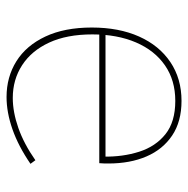

<svg xmlns="http://www.w3.org/2000/svg" viewBox="-14 -554 574 586"><g transform="rotate(90 273.0 -261.0)"><path d="M276 6Q215 6 167 -24Q119 -54 91.5 -112.5Q64 -171 64 -254Q64 -337 91.5 -398.5Q119 -460 169.5 -494Q220 -528 288 -528Q351 -528 393.5 -499.5Q436 -471 457.5 -421Q479 -371 479 -305Q479 -300 479 -294Q479 -288 478 -277H73V-296H467L458 -290Q459 -349 443 -399Q427 -449 389.5 -479Q352 -509 288 -509Q225 -509 179.5 -477.5Q134 -446 109.5 -389Q85 -332 85 -256Q85 -178 110 -124Q135 -70 179 -41.5Q223 -13 279 -13Q322 -13 370.5 -30Q419 -47 469 -82L480 -67Q426 -30 374.5 -12Q323 6 276 6Z"/></g></svg>

Font: Bitter Thin
Style: Regular
Weight: 100
Designer: Sol Matas, and Bitter project Authors
Foundry: Sol Matas
Version: Version 2.002